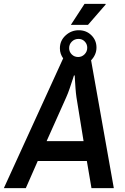

<svg xmlns="http://www.w3.org/2000/svg" viewBox="-54 -977 651 997"><path d="M-34 0 274 -674Q266 -685 261.5 -698Q257 -711 257 -726Q257 -766 286.5 -793Q316 -820 355 -820Q394 -820 420.5 -794Q447 -768 447 -730Q447 -711 439.5 -694Q432 -677 419 -664L537 0H421L397 -141H142L80 0ZM188 -244H380L343 -472Q340 -493 338 -519.5Q336 -546 335 -565.5Q334 -585 334 -585H330Q330 -585 323.5 -565Q317 -545 308 -518.5Q299 -492 290 -472ZM352 -681Q371 -681 385 -695Q399 -709 399 -729Q399 -748 386 -761.5Q373 -775 354 -775Q333 -775 319 -761Q305 -747 305 -727Q305 -708 318.5 -694.5Q332 -681 352 -681ZM314 -848 385 -957H494L495 -954L403 -848Z"/></svg>

Font: Archivo Narrow SemiBold
Style: Italic
Weight: 600
Italic angle: -8°
Designer: Hector Gatti
Foundry: Omnibus-Type
Version: Version 3.002